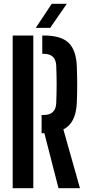

<svg xmlns="http://www.w3.org/2000/svg" viewBox="-20 -986 461 1006"><path d="M286.5 0 212.5 -288H198V-383.5H209Q271.5 -383.5 274.5 -444.5Q279 -544 274.5 -643.5Q271.5 -704 209 -704H201.5V-800H209Q299 -800 339 -762.2Q379 -724.5 382.5 -638Q384.5 -583.5 384.5 -541Q384.5 -498.5 382.5 -450Q378.5 -340.5 312 -308L399 0ZM46.5 0V-800H154.5V0ZM167.5 -840 251 -966H330L243 -840Z"/></svg>

Font: Big Shoulders Stencil Display
Style: Bold
Weight: 700
Designer: Patric King
Foundry: XO Type Co
Version: Version 1.000